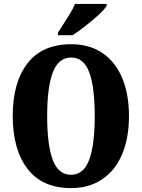

<svg xmlns="http://www.w3.org/2000/svg" viewBox="-20 -951 724 981"><path d="M45 -359Q45 -530 120.5 -627.5Q196 -725 344 -725Q437 -725 503.5 -680Q570 -635 604.5 -552Q639 -469 639 -358Q639 -247 604.5 -164Q570 -81 503 -35.5Q436 10 343 10Q196 10 120.5 -88.5Q45 -187 45 -359ZM464 -358Q464 -506 436 -581.5Q408 -657 344 -657Q279 -657 250 -581.5Q221 -506 221 -358Q221 -210 249.5 -134Q278 -58 343 -58Q407 -58 435.5 -134Q464 -210 464 -358ZM276 -784Q277 -785 301 -823Q325 -860 340 -885Q355 -910 363 -931H525V-921Q510 -896 454 -849Q398 -802 351 -771H276Z"/></svg>

Font: Noto Serif CondBlack
Style: Regular
Weight: 900
Width: 3
Designer: Monotype Design Team
Foundry: Monotype Imaging Inc.
Version: Version 1.001